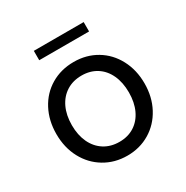

<svg xmlns="http://www.w3.org/2000/svg" viewBox="-151 -768 877 904"><g transform="rotate(-30 288.0 -316.0)"><path d="M48 -247Q48 -320 78.5 -378Q109 -436 163.8 -468.5Q218.5 -501 288 -501Q356.5 -501 411 -468.5Q465.5 -436 496.2 -378Q527 -320 527 -247Q527 -174 496 -115.8Q465 -57.5 410.5 -24.8Q356 8 288 8Q219.5 8 164.8 -24.8Q110 -57.5 79 -115.5Q48 -173.5 48 -247ZM288 -67Q334.5 -67 369.2 -89.2Q404 -111.5 423 -152.2Q442 -193 442 -247Q442 -301.5 423 -342.2Q404 -383 369.2 -405Q334.5 -427 288 -427Q241 -427 205.8 -404.8Q170.5 -382.5 151.2 -341.8Q132 -301 132 -247Q132 -193 151.2 -152.2Q170.5 -111.5 205.8 -89.2Q241 -67 288 -67ZM152 -640H423V-589H152Z"/></g></svg>

Font: HK Grotesk
Style: Regular
Weight: 400
Designer: Alfredo Marco Pradil
Foundry: Hanken Design Co.
Version: Version 3.001